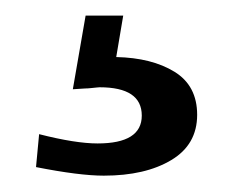

<svg xmlns="http://www.w3.org/2000/svg" viewBox="-20 -28 298 242"><path d="M25.4 182.6 29.3 141.1Q75.2 152.8 103 152.8Q158.7 152.8 158.7 117.7Q158.7 82 105.5 82Q104.5 82 101.8 82.3Q99.1 82.5 95 83Q90.8 83.5 87.4 83.5L71.8 84.5L87.9 -8.3H135.3L126.5 43.9Q171.4 44.9 200 62.5Q228.5 80.1 228.5 116.7Q228.5 154.3 195.8 173.8Q163.1 193.4 110.8 193.4Q80.1 193.4 25.4 182.6Z"/></svg>

Font: RGR Online_21
Style: Regular
Weight: 400
Italic angle: -12°
Designer: vernon adams
Foundry: vernon adams
Version: Version 1.000